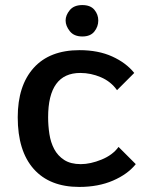

<svg xmlns="http://www.w3.org/2000/svg" viewBox="-20 -718 585 758"><path d="M516 -70Q484 -30 426 -5Q368 20 293 20Q176 20 113 -51Q50 -122 50 -255Q50 -380 113 -450Q176 -520 294 -520Q368 -520 423 -495Q478 -470 510 -430L442 -362Q418 -396 378.5 -413Q339 -430 297 -430Q170 -430 170 -255Q170 -222 175 -189Q180 -156 194 -129.5Q208 -103 233.5 -86.5Q259 -70 299 -70Q337 -70 381 -88Q425 -106 448 -138ZM239 -637Q239 -658 255.5 -678Q272 -698 305 -698Q337 -698 352.5 -679.5Q368 -661 368 -637Q368 -613 352.5 -593.5Q337 -574 305 -574Q272 -574 255.5 -595Q239 -616 239 -637Z"/></svg>

Font: Moderustic Med
Style: Regular
Weight: 500
Designer: Tural Alisoy
Foundry: TAFT Foundry
Version: Version 2.110